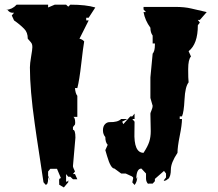

<svg xmlns="http://www.w3.org/2000/svg" viewBox="-20 -760 948 834"><path d="M276.9 22 276.4 31.7 257.3 54.2 237.3 42.5Q236.8 29.8 236.8 22.2Q236.8 14.6 244.6 13.7L227.5 -26.9H198.7L189 -15.1V3.4Q189 4.9 193.6 14.6Q198.2 24.4 198.7 25.9L189 8.8V16.1Q189 42.5 178.2 42.5L168.9 31.7Q165 3.4 151.4 -84.5Q137.7 -172.4 130.9 -222.7Q109.9 -370.1 109.9 -467.3Q109.9 -483.4 115.2 -514.4Q120.6 -545.4 120.6 -555.4Q120.6 -565.4 117.9 -570.6Q115.2 -575.7 108.6 -582.8Q102.1 -589.8 100.6 -591.8Q100.6 -619.6 85 -634.8Q66.4 -653.8 41 -671.4L31.2 -692.9L41 -704.6H34.2Q22 -704.6 12.7 -716.8H5.9Q33.7 -719.2 52.2 -739.7H189V-727.5Q216.3 -739.7 217.8 -739.7H267.1L276.4 -731L285.6 -739.7Q354 -739.7 394 -727.5L365.2 -683.1H354.5V-671.4H365.2L325.2 -591.8Q336.9 -589.8 345.7 -580.1Q341.3 -556.6 333 -483.6Q324.7 -410.6 315.9 -377.4H305.7Q307.6 -353.5 315.9 -343.8V-252.4H298.8Q306.6 -248 306.6 -226.6L305.7 -219.2L296.9 -208V-196.3Q307.6 -196.3 307.6 -162.1L296.9 -38.6Q296.9 -32.7 305.7 -15.1L296.9 -3.9H305.7L315.9 18.6H296.9L285.6 7.8H276.4L267.1 -3.9V29.3Q275.4 29.3 276.9 22ZM624 39.6Q614.3 29.8 614.3 15.6V-6.3L594.2 -27.8Q571.8 -27.8 571.8 21Q572.8 13.7 576.2 8.8Q575.7 29.8 564.5 43.5L554.7 32.2L558.6 13.7Q558.6 9.3 553.2 6.3Q547.9 3.4 525.9 -6.3H506.3L477.1 -27.8Q460.9 -27.8 445.3 -81.5Q439 -104.5 437.5 -107.9L447.8 -130.9Q437.5 -141.6 437.5 -164.6Q427.2 -176.8 427.2 -193.8Q427.2 -210.9 435.8 -220.2Q444.3 -229.5 456.1 -229.5Q491.7 -228.5 506.3 -243.2H533.2L510.7 -231.4L515.6 -220.7L545.9 -254.4H554.7L564.5 -266.6V-243.2H554.7L564.5 -231.4L564 -188Q560.5 -96.2 603.5 -96.2Q622.1 -124.5 628.4 -144.8Q634.8 -165 634.8 -190.4L633.3 -266.6Q633.3 -269.5 638.2 -281Q643.1 -292.5 643.1 -300.3L633.3 -334.5V-423.8L643.1 -526.9Q652.8 -537.6 652.8 -565.4V-571.3H643.1V-605.5Q633.3 -618.7 633.3 -639.6Q609.9 -671.4 603.5 -707.5H614.3L603.5 -718.8V-730H740.7Q782.2 -730 810.5 -723.1Q867.2 -709.5 877.9 -707.5L848.1 -673.3H839.4L848.1 -662.1L839.4 -650.4Q839.4 -568.8 799.3 -537.6L809.6 -514.6Q797.4 -502 797.4 -459.5Q797.4 -417 799.3 -402.3Q784.2 -383.3 781.5 -327.9Q778.8 -272.5 770.5 -254.4H760.7V-243.2H770.5Q770.5 -218.3 760.7 -169.9Q751 -121.6 751 -96.2Q722.2 -52.7 722.2 -23.9Q722.2 4.9 711.4 17.1V16.1L701.2 23.4Q691.9 25.4 691.4 25.9Q691.4 23.4 692.4 22L701.2 10.7V-6.3L692.4 -17.6L652.8 17.1V26.9L643.1 37.6H624Z"/></svg>

Font: Butcherman
Style: Regular
Weight: 400
Version: Version 001.004